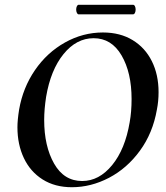

<svg xmlns="http://www.w3.org/2000/svg" viewBox="-20 -772 695 804"><path d="M53 -239Q53 -269 60 -313Q76 -405 126.5 -478.5Q177 -552 252 -594Q327 -636 411 -636Q483 -636 535.5 -604Q588 -572 616 -515.5Q644 -459 644 -386Q644 -348 637 -313Q620 -215 566 -141Q512 -67 436.5 -27.5Q361 12 281 12Q210 12 158.5 -20.5Q107 -53 80 -110Q53 -167 53 -239ZM523 -260Q531 -304 531 -357Q531 -468 489 -540Q447 -612 372 -612Q300 -612 246 -545.5Q192 -479 173 -366Q165 -313 165 -270Q165 -160 206.5 -87Q248 -14 324 -14Q395 -14 449.5 -80.5Q504 -147 523 -260ZM299 -732Q299 -740 302 -746Q305 -752 309 -752H537Q542 -752 545 -746Q548 -740 548 -732Q548 -724 545 -718Q542 -712 537 -712H309Q305 -712 302 -718Q299 -724 299 -732Z"/></svg>

Font: Cormorant Garamond
Style: Bold Italic
Weight: 700
Italic angle: -10°
Designer: Christian Thalmann (Catharsis Fonts)
Foundry: Catharsis Fonts
Version: Version 4.000